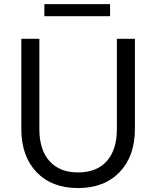

<svg xmlns="http://www.w3.org/2000/svg" viewBox="-20 -908 752 936"><path d="M171.9 -279.3Q171.9 -177.7 221.2 -122.6Q270.5 -67.4 360.4 -67.4Q451.2 -67.4 500.5 -122.6Q549.8 -177.7 549.8 -279.3V-718.8H637.7V-279.3Q637.7 -146.5 563 -68.8Q488.3 8.8 360.4 8.8Q232.4 8.8 158.2 -68.8Q84 -146.5 84 -279.3V-718.8H171.9ZM196.3 -829.1V-887.7H516.6V-829.1Z"/></svg>

Font: Min Sans
Style: Regular
Weight: 400
Designer: Jinseong-Kim, NotoSansCJK, Nunito
Foundry: Jinseong-Kim
Version: Version 1.400;Glyphs 3.1.2 (3151)